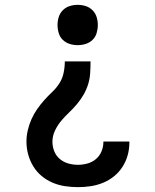

<svg xmlns="http://www.w3.org/2000/svg" viewBox="-20 -548 640 791"><path d="M300 -362Q283 -362 267 -367Q251 -372 239 -383.5Q227 -395 222 -411.5Q217 -428 217 -445Q217 -462 222 -478Q227 -494 239 -506Q251 -518 267 -523Q283 -528 300 -528Q317 -528 333 -523Q349 -518 361 -506Q373 -494 378 -478Q383 -462 383 -445Q383 -428 378 -411.5Q373 -395 361 -383.5Q349 -372 333 -367Q317 -362 300 -362ZM301 223Q275 223 248 219Q221 215 196.5 204.5Q172 194 151.5 177Q131 160 117 137Q103 114 96 88Q89 62 89 35Q89 12 94.5 -11.5Q100 -35 109.5 -56.5Q119 -78 132.5 -97.5Q146 -117 161.5 -134.5Q177 -152 194.5 -168.5Q212 -185 224.5 -204.5Q237 -224 242 -247.5Q247 -271 247 -295H353Q353 -271 351.5 -247Q350 -223 343 -200.5Q336 -178 324 -157.5Q312 -137 297 -119Q282 -101 264.5 -84.5Q247 -68 232 -50Q217 -32 206.5 -10Q196 12 196 36Q196 56 203.5 75Q211 94 226.5 107Q242 120 261.5 125.5Q281 131 301 131Q321 131 340.5 125.5Q360 120 375 107.5Q390 95 398 76Q406 57 406 37V35H513V39Q513 66 506 91.5Q499 117 484.5 139.5Q470 162 449.5 178.5Q429 195 404.5 205Q380 215 354 219Q328 223 301 223Z"/></svg>

Font: Iosevka Etoile Semibold
Style: Regular
Weight: 600
Designer: Belleve Invis
Foundry: Belleve Invis
Version: Version 22.1.2; ttfautohint (v1.8.4)